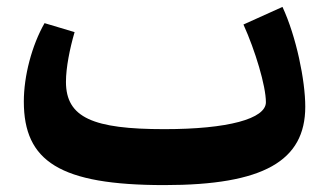

<svg xmlns="http://www.w3.org/2000/svg" viewBox="-20 -529 950 556"><path d="M456 7C743 7 864 -63 864 -220C864 -296 838 -423 798 -509L685 -458C719 -383 750 -280 750 -233C750 -185 640 -155 456 -155C250 -155 171 -188 171 -292C171 -333 182 -388 196 -436L109 -462C72 -397 49 -309 49 -235C49 -62 153 7 456 7Z"/></svg>

Font: Wafeq
Style: Bold
Weight: 700
Designer: Rasmus Andersson & Azza Alameddine
Foundry: Google & TypeTogether
Version: Version 3.000;FEAKit 1.0